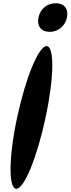

<svg xmlns="http://www.w3.org/2000/svg" viewBox="-20 -1132 436 1187"><path d="M86 -406C33 -159 32 35 81 35C130 35 209 -159 262 -406C315 -653 317 -847 268 -847C219 -847 139 -653 86 -406ZM218 -1024C207 -971 234 -935 287 -935C340 -935 383 -971 394 -1024C405 -1077 377 -1112 324 -1112C271 -1112 229 -1077 218 -1024Z"/></svg>

Font: Venom Sans
Style: Obl
Weight: 400
Version: Version 1.001